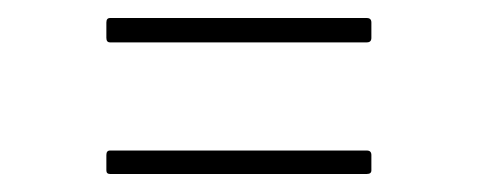

<svg xmlns="http://www.w3.org/2000/svg" viewBox="-20 -409 529 213"><path d="M102 -362Q98 -362 98 -367V-384Q98 -389 102 -389H387Q392 -389 392 -384V-367Q392 -362 387 -362ZM102 -216Q98 -216 98 -220V-237Q98 -242 102 -242H387Q392 -242 392 -237V-220Q392 -216 387 -216Z"/></svg>

Font: Sofia Sans Cond ExtraLight
Style: Regular
Weight: 200
Width: 3
Designer: Botio Nikoltchev, Ani Petrova
Foundry: lettersoup
Version: Version 4.100; ttfautohint (v1.8.3)